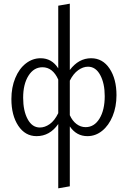

<svg xmlns="http://www.w3.org/2000/svg" viewBox="-20 -736 696 1045"><path d="M614 -218Q614 -155 593 -104Q572 -53 536 -24Q500 5 456 5Q396 5 360 -48V278L297 289V-61Q251 5 179 5Q117 5 79.5 -51.5Q42 -108 42 -197Q42 -260 63 -311Q84 -362 120.5 -390.5Q157 -419 201 -419Q262 -419 297 -364V-705L360 -716V-355Q408 -419 476 -419Q539 -419 576.5 -362.5Q614 -306 614 -218ZM550 -213Q550 -282 525.5 -327.5Q501 -373 459 -373Q432 -373 405.5 -354Q379 -335 360 -297V-109Q374 -78 396.5 -61Q419 -44 446 -44Q493 -44 521.5 -90.5Q550 -137 550 -213ZM297 -120V-303Q267 -370 211 -370Q164 -370 135 -324Q106 -278 106 -204Q106 -133 130.5 -87.5Q155 -42 197 -42Q224 -42 250.5 -60.5Q277 -79 297 -120Z"/></svg>

Font: Ysabeau Infant
Style: Regular
Weight: 400
Designer: Christian Thalmann (Catharsis Fonts)
Version: Version 0.003